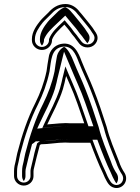

<svg xmlns="http://www.w3.org/2000/svg" viewBox="-20 -885 698 957"><path d="M300.9 -762.2C311.3 -749.8 324.1 -735.8 332.8 -722.5C340.7 -710.6 350.8 -701.7 357.2 -691.2C368.8 -678.2 377.3 -655.1 405.1 -649.7C435.9 -643.6 460.1 -663.2 465.3 -687C469.3 -705.9 460.1 -719.8 452 -730.7L441.6 -746.6C433.5 -758.2 423.9 -768.6 416.1 -779L401.4 -797C396.4 -803.8 391.4 -810 386.4 -815.4L376.2 -827C363.1 -845.4 338.1 -865 307 -865C266.6 -865 240.1 -843.6 221.3 -822.4C209.3 -809.8 191.5 -794.9 180 -780.5C164.2 -760.4 139 -727.5 139 -690.5V-684.5C139 -657.9 161.8 -636 188.9 -636C216.5 -636 239.3 -658.2 239.3 -684.5V-687.3C250.1 -716 277.4 -739.8 300.9 -762.2ZM155.8 -371C117.7 -296.5 89 -211 66.2 -121.9C61.9 -104.8 60.1 -90.6 58.2 -82.8C53.9 -67.6 50 -49.6 50 -32V-7.5C50 18.6 71.8 40 98.5 40C125.1 40 147 18.9 147 -6.9V-31C147 -32.7 147.1 -33.9 147.9 -40.4C156 -75.6 168.6 -126.1 178.4 -161.7C179.3 -162.3 181.9 -164 184.2 -165.8C225.6 -166.2 264.6 -174.5 304.6 -174.5C313.9 -173.9 323.3 -173.5 331.1 -173.5H430.4C447.1 -127.9 472.8 -62.7 492.6 -22.5L502.7 0.7C512.9 19.5 522.1 44.2 549.2 50.8C589.1 60.5 623.9 18.8 601.9 -21.5C590 -39.1 579.5 -59.7 572.6 -81.8C551 -136.6 526.1 -193.6 511.7 -252.6C492.4 -313.3 469.3 -382.8 445.5 -442C426 -492 405.4 -532.7 386.8 -579.9C371.7 -620 348.8 -679.2 283.1 -665.8C250.7 -658.3 226.6 -632.8 222.5 -598C218 -576.4 215.5 -553.2 212.1 -530.6C199.1 -469.9 180.2 -420.6 155.8 -371ZM308.3 -271.5H308C286.5 -271.5 265.3 -268.9 247.5 -267.5L222.2 -265.5C219.6 -265.2 219.7 -265.2 215.5 -264.7C241.5 -321.2 273.9 -377.4 293.6 -441L302.1 -473.4C304.5 -486.7 306.9 -495 309.6 -506.3C315.1 -493.3 321.5 -478.9 328 -464.1C354.2 -406.8 377.7 -334.7 399.9 -270.5H331.1C324.3 -270.5 316.6 -270.8 308.3 -271.5ZM224.3 -690V-684.5C224.3 -667 208.6 -651 188.9 -651C169.8 -651 154 -666.7 154 -684.5V-690.5C154 -720.9 175.9 -751.1 191.8 -771.2C201.8 -783.7 219.1 -798.3 232.3 -812.3C250.2 -832.5 272.4 -850 307 -850C332.1 -850 353.1 -833.6 364.5 -817.7L375.2 -805.4C380.1 -800 384.7 -794.4 389.6 -787.8L404.3 -769.8C413.5 -757.6 422 -748.4 429.2 -738.2L439.7 -722.1C447.7 -711.5 453.2 -702.4 450.6 -690.2C447.1 -674.1 430.7 -659.9 407.9 -664.4C388.6 -668.2 383.3 -683.5 369.3 -700.1C360.1 -714.3 351.8 -720.9 345.4 -730.8C335.7 -745.5 322.5 -759.7 312.5 -771.8L302.2 -784.1L290.6 -773C266.6 -750.2 237.5 -725.3 224.3 -690ZM305.1 -189.5H304.6C260.5 -189.5 220.8 -181.2 178.8 -180.8C174.3 -177.2 170 -174.1 165.5 -171.3C158.9 -147.4 152.6 -129.7 147.2 -102.3C141.1 -75.6 138.2 -65 133.3 -43.8C132 -38.4 132 -33.1 132 -31V-6.9C132 10.1 117.3 25 98.5 25C79.9 25 65 10 65 -7.5V-32C65 -47.5 68.5 -64.2 72.6 -78.6C75.4 -88.2 76.6 -101.6 80.8 -118.2C103.3 -206.6 131.8 -291.2 169.2 -364.3C194.2 -415 213.5 -465.7 226.8 -527.9C235.3 -583.2 234.8 -639.1 286.3 -651.2C338.2 -661.7 356.8 -617 372.8 -574.5C391.9 -526.2 412.3 -485.9 431.6 -436.5C455.1 -378 478.3 -308.1 497.3 -248.5C512.3 -187.3 537.4 -130.1 558.4 -76.8C566.1 -52.6 577.4 -31.1 589.1 -13.8C604.3 15.1 579.9 42.8 552.8 36.2C534.2 31.7 527.1 14.6 516.2 -5.8L506.2 -28.8C486.9 -68.1 461.1 -133.3 444.4 -178.7L440.8 -188.5H331.1C323.7 -188.5 314.2 -188.9 305.1 -189.5ZM307.7 -256.5C317.2 -255.8 323.8 -255.5 331.1 -255.5H421L414.1 -275.4C391.9 -339.3 368.3 -412 341.7 -470.2C335.3 -484.9 328.8 -499.4 323.5 -512.2L305.9 -553.9L295.1 -509.9C292.5 -499.3 289.8 -489.3 287.4 -476.7L279.1 -445.1C259.6 -382.4 228.3 -328.5 201.9 -271L190.9 -247L217.1 -249.8C221 -250.2 221.7 -250.3 223.7 -250.5L248.7 -252.5C266.9 -254 288 -256.4 307.7 -256.5ZM263.7 -767.7 305.3 -807.2 339.1 -766.6C349.2 -754.5 362.3 -740.3 371.7 -726.1C378.5 -715.7 388.3 -707.3 395.7 -695.2C402.8 -687.1 408.2 -677.1 415.7 -669.5C420 -674.2 423.8 -681 425.4 -688.2C429 -704.8 421.5 -715.9 413.3 -726.8L402.8 -742.9C395.3 -753.5 386.2 -763.6 377.7 -774.8L363 -792.8C357.8 -799.9 353.5 -805.2 348.5 -810.6L337.9 -822.7C329.3 -834.7 313.8 -846.5 304.8 -849.7C295.4 -847.7 274.5 -834.9 259.1 -817.6C246.1 -803.8 228.7 -789.3 218.3 -776.3C202.7 -756.4 179 -725 179 -690.5V-684.5C179 -674 182.9 -664.9 189.1 -657.8C194.8 -664.3 199.3 -674 199.3 -684.5V-688.3C211.2 -720.1 240.2 -745.2 263.7 -767.7ZM331.1 -188.5H465.2L470 -175.6C486.7 -130 512.3 -65.1 532 -25.1L542.1 -2C547.6 8.3 553.4 20.8 560.4 29.2C568.8 18.1 572.4 -0.5 562.9 -18.2C550.7 -36.3 540.1 -56.9 532.9 -79.8C511.6 -133.9 486.6 -191.2 472 -251C452.8 -311.2 429.6 -381 405.9 -439.8C386.6 -489.6 366 -530 347.2 -577.8C336.7 -605.7 318.9 -641.6 299.9 -651.6C286 -645.9 265.8 -626.2 262.5 -597.1C257.8 -575.2 255.6 -552.9 252 -529.6C238.8 -468 219.8 -418.4 195.1 -368.3C157.4 -294.5 128.7 -209.3 106 -120.5C101.8 -103.6 100.1 -90 98 -81.3C93.7 -66.1 90 -48.9 90 -32V-7.5C90 2.2 93.2 10.4 98.6 17.3C103.4 11.2 107 2.5 107 -6.9V-31C107 -33.3 107.1 -34.3 108 -41.4C116.6 -78.6 129.3 -129.6 139.6 -166.5C142.9 -168.7 144.3 -169.3 147.9 -172.2L158.4 -180.6L183.1 -180.8C211.1 -181.1 250.1 -189.5 304.6 -189.5H308C315.5 -189 326.3 -188.5 331.1 -188.5ZM304.8 -256.5C293.2 -256.3 275.3 -254.3 255.8 -252.8L232.4 -250.9C232.1 -250.9 229.3 -250.6 226.5 -250.3L165.4 -243.8L176.1 -267.3C202.3 -324.2 234.2 -379.4 253.8 -442.6L262.2 -474.7C264.6 -487.7 267.1 -496.7 269.8 -507.7L299.1 -627.4L349.2 -508.7C354.6 -495.8 361 -481.3 367.5 -466.5C393.8 -408.8 417.4 -336.5 439.6 -272.4L445.5 -255.5H331.1C322.2 -255.5 314.9 -255.8 304.8 -256.5Z"/></svg>

Font: HoneyBee
Style: Blur
Weight: 700
Foundry: Cannot Into Space Fonts
Version: Version 0.89